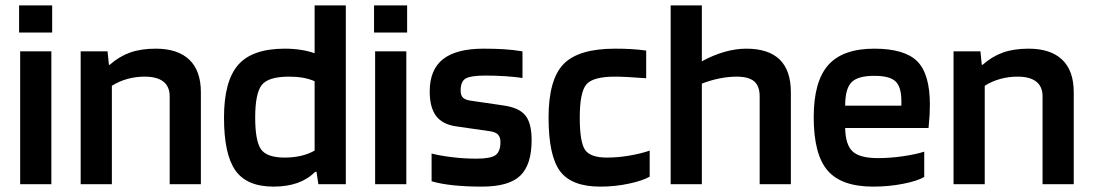

<svg xmlns="http://www.w3.org/2000/svg" viewBox="-20 -685 4065 714"><path d="M174 -564H51V-665H174ZM171 0H55V-494H171Z M396 0H280V-494H380L385 -444H388Q423 -475 463.5 -489.5Q504 -504 559 -504Q641 -504 684 -463Q727 -422 727 -342V0H611V-327Q611 -363 587.5 -381.5Q564 -400 518 -400Q485 -400 454 -391.5Q423 -383 396 -366Z M1150 -665H1266V0H1164L1157 -46H1152Q1124 -18 1085.5 -4.5Q1047 9 997 9Q898 9 855.5 -51Q813 -111 813 -248Q813 -383 865.5 -443.5Q918 -504 1039 -504Q1071 -504 1099.5 -499.5Q1128 -495 1150 -487ZM1055 -400Q978 -400 953.5 -369Q929 -338 929 -248Q929 -161 950.5 -130Q972 -99 1039 -99Q1071 -99 1099 -105.5Q1127 -112 1150 -125V-383Q1129 -392 1106 -396Q1083 -400 1055 -400Z M1494 -564H1371V-665H1494ZM1491 0H1375V-494H1491Z M1785 -404Q1732 -404 1712.5 -393.5Q1693 -383 1693 -348Q1693 -331 1701 -322.5Q1709 -314 1728 -311L1851 -293Q1910 -285 1933.5 -256Q1957 -227 1957 -164Q1957 -73 1915 -32Q1873 9 1772 9Q1714 9 1666 4Q1618 -1 1585 -11V-114Q1616 -106 1661 -100.5Q1706 -95 1752 -95Q1804 -95 1822.5 -108Q1841 -121 1841 -157Q1841 -175 1832 -184.5Q1823 -194 1802 -197L1677 -215Q1626 -222 1602 -253.5Q1578 -285 1578 -345Q1578 -426 1627.5 -465Q1677 -504 1778 -504Q1819 -504 1853 -502Q1887 -500 1923 -494V-395Q1897 -399 1860.5 -401.5Q1824 -404 1785 -404Z M2396 -125V-28Q2370 -13 2318.5 -2Q2267 9 2212 9Q2106 9 2063 -48Q2020 -105 2020 -248Q2020 -389 2075.5 -446.5Q2131 -504 2267 -504Q2300 -504 2326.5 -502.5Q2353 -501 2383 -497V-394Q2344 -397 2315 -398.5Q2286 -400 2267 -400Q2185 -400 2160.5 -371Q2136 -342 2136 -248Q2136 -157 2155.5 -128Q2175 -99 2237 -99Q2278 -99 2321.5 -106.5Q2365 -114 2396 -125Z M2590 0H2474V-665H2590V-457Q2632 -480 2674 -492Q2716 -504 2755 -504Q2838 -504 2879.5 -463.5Q2921 -423 2921 -342V0H2805V-327Q2805 -365 2784.5 -382.5Q2764 -400 2719 -400Q2688 -400 2654 -393Q2620 -386 2590 -374Z M3417 -121V-27Q3392 -12 3338.5 -1.5Q3285 9 3227 9Q3109 9 3057.5 -51Q3006 -111 3006 -249Q3006 -382 3060 -443Q3114 -504 3231 -504Q3344 -504 3391 -457Q3438 -410 3438 -296Q3438 -275 3437 -257.5Q3436 -240 3433 -209H3123Q3124 -147 3150.5 -122Q3177 -97 3245 -97Q3290 -97 3338 -104Q3386 -111 3417 -121ZM3231 -403Q3170 -403 3146.5 -379Q3123 -355 3123 -292H3332V-313Q3331 -364 3309 -383.5Q3287 -403 3231 -403Z M3642 0H3526V-494H3626L3631 -444H3634Q3669 -475 3709.5 -489.5Q3750 -504 3805 -504Q3887 -504 3930 -463Q3973 -422 3973 -342V0H3857V-327Q3857 -363 3833.5 -381.5Q3810 -400 3764 -400Q3731 -400 3700 -391.5Q3669 -383 3642 -366Z"/></svg>

Font: Blinker SemiBold
Style: Regular
Weight: 600
Designer: Juergen Huber
Foundry: supertype
Version: Version 1.015;PS 1.15;hotconv 1.0.88;makeotf.lib2.5.647800